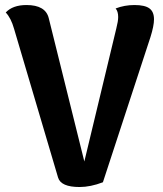

<svg xmlns="http://www.w3.org/2000/svg" viewBox="-20 -732 652 767"><path d="M297.9 15.1Q223.1 15.1 211.9 -22.9L36.1 -617.2Q23.9 -660.2 2.9 -682.1Q30.8 -711.9 85.9 -711.9Q162.1 -711.9 174.8 -659.2L316.9 -86.9L444.8 -619.1Q452.1 -647.5 452.1 -664.1Q452.1 -686.5 441.9 -698.2Q477.1 -711.9 517.1 -711.9Q558.6 -711.9 576.9 -698.5Q595.2 -685.1 595.2 -654.8Q595.2 -628.9 581.1 -584L391.1 -3.9Q341.3 15.1 297.9 15.1Z"/></svg>

Font: Arima
Style: Bold
Weight: 700
Designer: Joana Correia and Natanael Gama
Foundry: NDISCOVER
Version: Version 1.100;Glyphs 3.1.2 (3151)